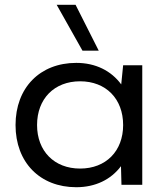

<svg xmlns="http://www.w3.org/2000/svg" viewBox="-20 -773 690 803"><path d="M488 0H575V-500H495L487 -420C445 -477 380 -510 299 -510C147 -510 45 -406 45 -250C45 -94 147 10 299 10C379 10 444 -22 486 -78ZM315 -68C207 -68 135 -141 135 -250C135 -360 207 -433 315 -433C423 -433 495 -360 495 -250C495 -141 423 -68 315 -68ZM325 -561H393L296 -753H217Z"/></svg>

Font: Gully
Style: Regular
Weight: 400
Designer: jaikishan Patel
Foundry: MagicType
Version: Version 1.000;Glyphs 3.2 (3242)